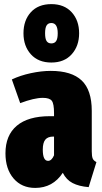

<svg xmlns="http://www.w3.org/2000/svg" viewBox="-20 -902 500 942"><path d="M231.9 -595.2Q168 -595.2 131.6 -635.5Q95.2 -675.8 95.2 -738.8Q95.2 -802.2 131.3 -842Q167.5 -881.8 231.9 -881.8Q295.4 -881.8 331.8 -841.8Q368.2 -801.8 368.2 -738.8Q368.2 -676.3 331.8 -635.7Q295.4 -595.2 231.9 -595.2ZM231.9 -789.1Q216.3 -789.1 208.7 -777.3Q201.2 -765.6 201.2 -738.8Q201.2 -711.9 208.7 -700.4Q216.3 -689 231.9 -689Q247.6 -689 255.4 -700.4Q263.2 -711.9 263.2 -738.8Q263.2 -789.1 231.9 -789.1ZM430.2 -159.2Q430.2 -135.3 434.8 -124.3Q439.5 -113.3 453.1 -106.9L415 16.1Q367.2 12.2 336.2 -3.9Q305.2 -20 288.1 -54.2Q239.3 20 152.8 20Q86.4 20 46.6 -26.4Q6.8 -72.8 6.8 -149.9Q6.8 -238.3 62.5 -285.2Q118.2 -332 225.1 -332H245.1V-347.2Q245.1 -392.6 234.4 -407.2Q223.6 -421.9 189.9 -421.9Q147.9 -421.9 79.1 -396L38.1 -512.2Q79.1 -531.7 131.1 -543Q183.1 -554.2 229 -554.2Q331.1 -554.2 380.6 -507.3Q430.2 -460.4 430.2 -357.9ZM215.8 -112.8Q233.4 -112.8 245.1 -140.1V-231.9H241.2Q214.4 -231.9 202.1 -216.6Q189.9 -201.2 189.9 -168Q189.9 -112.8 215.8 -112.8Z"/></svg>

Font: Fira Sans Compressed Heavy
Style: Regular
Weight: 900
Width: 1
Designer: Carrois Corporate & Edenspiekermann AG
Foundry: Carrois Corporate GbR & Edenspiekermann AG
Version: Version 4.203;PS 004.203;hotconv 1.0.88;makeotf.lib2.5.64775